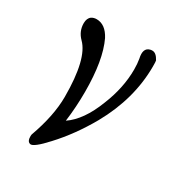

<svg xmlns="http://www.w3.org/2000/svg" viewBox="-117 -517 556 600"><g transform="rotate(30 161.0 -217.0)"><path d="M287 -418Q288 -415 288 -397Q288 -280 225 -167Q183 -93 131 -37Q90 8 77 5Q68 3 66 -9Q65 -19 66 -23Q97 -109 97 -177Q97 -314 54 -356Q33 -377 33 -406Q33 -424 44 -432Q52 -437 62 -437Q94 -437 114 -399Q144 -336 144 -222Q144 -167 137 -114Q184 -146 214 -224Q242 -293 242 -359Q242 -380 239 -397Q231 -432 254 -438Q257 -439 262 -439Q276 -439 287 -418Z"/></g></svg>

Font: GFS Baskerville
Style: Regular
Weight: 400
Designer: George Matthiopoulos
Foundry: George Matthiopoulos
Version: Version 1.0